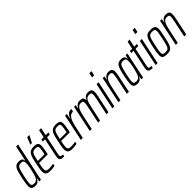

<svg xmlns="http://www.w3.org/2000/svg" viewBox="304 -2104 3473 3473"><g transform="rotate(-45 2040.0 -367.5)"><path d="M122 8Q86 8 63 -0.5Q40 -9 29.5 -29Q19 -49 19 -85Q19 -114 25 -156.5Q31 -199 43 -255Q59 -334 74 -385.5Q89 -437 107 -466Q125 -495 150.5 -506.5Q176 -518 212 -518Q242 -518 262.5 -511Q283 -504 293.5 -489Q304 -474 305 -448H310L372 -743H423L265 0H222L233 -69H228Q214 -36 196.5 -19.5Q179 -3 160 2.5Q141 8 122 8ZM135 -38Q158 -38 175.5 -46Q193 -54 207 -70.5Q221 -87 230 -112Q237 -129 244.5 -156.5Q252 -184 260 -217Q268 -250 275 -283.5Q282 -317 286 -347Q290 -377 290 -398Q290 -438 275 -455Q260 -472 224 -472Q197 -472 179 -464.5Q161 -457 147.5 -435.5Q134 -414 122 -370.5Q110 -327 94 -255Q82 -197 75.5 -159Q69 -121 69 -97Q69 -72 76 -59.5Q83 -47 97.5 -42.5Q112 -38 135 -38Z M507 8Q463 8 435.5 -1.5Q408 -11 395.5 -33Q383 -55 383 -92Q383 -121 389.5 -161Q396 -201 407 -254Q422 -328 435.5 -378.5Q449 -429 468 -459.5Q487 -490 517.5 -504Q548 -518 597 -518Q638 -518 662 -509.5Q686 -501 697 -482.5Q708 -464 708 -432Q708 -413 704.5 -385.5Q701 -358 695 -325Q689 -292 681 -256L677 -238H455Q445 -192 439.5 -159Q434 -126 434 -102Q434 -77 442 -63Q450 -49 468.5 -43.5Q487 -38 516 -38Q532 -38 551.5 -39.5Q571 -41 590.5 -44Q610 -47 625 -50L616 -5Q604 -2 585.5 1Q567 4 546.5 6Q526 8 507 8ZM464 -280H636L641 -303Q647 -331 652.5 -363Q658 -395 658 -418Q658 -442 651 -453.5Q644 -465 630 -468.5Q616 -472 596 -472Q565 -472 545.5 -465.5Q526 -459 512.5 -439Q499 -419 488.5 -381Q478 -343 464 -280ZM580 -584V-589L632 -720H689L688 -715L618 -584Z M862 0Q832 0 812 -3.5Q792 -7 779.5 -15Q767 -23 761 -36Q755 -49 755 -68Q755 -75 756.5 -86.5Q758 -98 761 -114.5Q764 -131 768 -151L834 -465H776L786 -510H844L875 -658H927L896 -510H965L955 -465H886L818 -147Q815 -132 812.5 -118Q810 -104 808.5 -92.5Q807 -81 807 -73Q807 -63 812.5 -55.5Q818 -48 831.5 -44.5Q845 -41 870 -41Z M1071 8Q1027 8 999.5 -1.5Q972 -11 959.5 -33Q947 -55 947 -92Q947 -121 953.5 -161Q960 -201 971 -254Q986 -328 999.5 -378.5Q1013 -429 1032 -459.5Q1051 -490 1081.5 -504Q1112 -518 1161 -518Q1202 -518 1226 -509.5Q1250 -501 1261 -482.5Q1272 -464 1272 -432Q1272 -413 1268.5 -385.5Q1265 -358 1259 -325Q1253 -292 1245 -256L1241 -238H1019Q1009 -192 1003.5 -159Q998 -126 998 -102Q998 -77 1006 -63Q1014 -49 1032.5 -43.5Q1051 -38 1080 -38Q1096 -38 1115.5 -39.5Q1135 -41 1154.5 -44Q1174 -47 1189 -50L1180 -5Q1168 -2 1149.5 1Q1131 4 1110.5 6Q1090 8 1071 8ZM1028 -280H1200L1205 -303Q1211 -331 1216.5 -363Q1222 -395 1222 -418Q1222 -442 1215 -453.5Q1208 -465 1194 -468.5Q1180 -472 1160 -472Q1129 -472 1109.5 -465.5Q1090 -459 1076.5 -439Q1063 -419 1052.5 -381Q1042 -343 1028 -280Z M1285 0 1393 -510H1437L1421 -417H1426Q1443 -459 1462 -481Q1481 -503 1505 -510.5Q1529 -518 1559 -518L1548 -464Q1514 -464 1489 -449Q1464 -434 1445.5 -406Q1427 -378 1413.5 -338.5Q1400 -299 1389 -251L1335 0Z M1514 0 1621 -510H1664L1653 -440H1659Q1668 -461 1681.5 -478.5Q1695 -496 1717 -507Q1739 -518 1770 -518Q1827 -518 1845 -500Q1863 -482 1864 -440H1869Q1879 -461 1893 -479Q1907 -497 1929 -507.5Q1951 -518 1982 -518Q2034 -518 2055 -498Q2076 -478 2076 -431Q2076 -411 2072.5 -385Q2069 -359 2061 -325L1992 0H1941L2007 -309Q2015 -350 2019.5 -377.5Q2024 -405 2024 -423Q2024 -453 2010.5 -462.5Q1997 -472 1968 -472Q1934 -472 1913 -458Q1892 -444 1878.5 -417Q1865 -390 1855 -351Q1845 -312 1834 -262L1778 0H1727L1793 -309Q1801 -350 1806 -378Q1811 -406 1811 -424Q1811 -454 1797.5 -463Q1784 -472 1755 -472Q1721 -472 1699 -454.5Q1677 -437 1662.5 -407.5Q1648 -378 1638.5 -340.5Q1629 -303 1620 -262L1564 0Z M2227 -656 2246 -743H2301L2282 -656ZM2092 0 2198 -510H2250L2142 0Z M2248 0 2355 -510H2398L2387 -440H2392Q2401 -461 2415.5 -478.5Q2430 -496 2452 -507Q2474 -518 2506 -518Q2539 -518 2559.5 -509.5Q2580 -501 2589 -482.5Q2598 -464 2598 -434Q2598 -413 2594.5 -385.5Q2591 -358 2583 -324L2515 0H2463L2528 -309Q2536 -348 2540.5 -375.5Q2545 -403 2546 -421Q2546 -442 2540 -453Q2534 -464 2521 -468Q2508 -472 2486 -472Q2454 -472 2432.5 -455Q2411 -438 2396.5 -408.5Q2382 -379 2372.5 -341.5Q2363 -304 2354 -262L2298 0Z M2734 8Q2699 8 2676 -0.5Q2653 -9 2642 -29Q2631 -49 2631 -85Q2631 -114 2637 -156.5Q2643 -199 2655 -255Q2671 -334 2686 -385.5Q2701 -437 2719 -466Q2737 -495 2762.5 -506.5Q2788 -518 2825 -518Q2850 -518 2871 -512.5Q2892 -507 2904.5 -490.5Q2917 -474 2918 -441H2923L2942 -510H2986L2878 0H2834L2845 -69H2841Q2827 -36 2809 -19.5Q2791 -3 2772 2.5Q2753 8 2734 8ZM2747 -38Q2770 -38 2788 -46Q2806 -54 2819.5 -70.5Q2833 -87 2842 -112Q2849 -129 2857 -156.5Q2865 -184 2873 -216.5Q2881 -249 2888 -283Q2895 -317 2899 -347Q2903 -377 2903 -398Q2903 -438 2887.5 -455Q2872 -472 2837 -472Q2809 -472 2791 -464.5Q2773 -457 2760 -435.5Q2747 -414 2734.5 -370.5Q2722 -327 2707 -255Q2695 -197 2688 -159Q2681 -121 2681 -97Q2681 -72 2688 -59.5Q2695 -47 2710 -42.5Q2725 -38 2747 -38Z M3126 0Q3096 0 3076 -3.5Q3056 -7 3043.5 -15Q3031 -23 3025 -36Q3019 -49 3019 -68Q3019 -75 3020.5 -86.5Q3022 -98 3025 -114.5Q3028 -131 3032 -151L3098 -465H3040L3050 -510H3108L3139 -658H3191L3160 -510H3229L3219 -465H3150L3082 -147Q3079 -132 3076.5 -118Q3074 -104 3072.5 -92.5Q3071 -81 3071 -73Q3071 -63 3076.5 -55.5Q3082 -48 3095.5 -44.5Q3109 -41 3134 -41Z M3334 -656 3353 -743H3408L3389 -656ZM3199 0 3305 -510H3357L3249 0Z M3488 8Q3445 8 3418 0Q3391 -8 3379.5 -28Q3368 -48 3368 -84Q3368 -113 3374.5 -155Q3381 -197 3393 -254Q3407 -319 3418.5 -364.5Q3430 -410 3443.5 -440Q3457 -470 3475 -487Q3493 -504 3518.5 -511Q3544 -518 3581 -518Q3625 -518 3651 -509.5Q3677 -501 3689 -480Q3701 -459 3701 -421Q3701 -393 3694 -351.5Q3687 -310 3675 -254Q3661 -189 3649.5 -144Q3638 -99 3624.5 -69.5Q3611 -40 3593 -22.5Q3575 -5 3550 1.5Q3525 8 3488 8ZM3488 -38Q3514 -38 3531 -42.5Q3548 -47 3561 -60Q3574 -73 3583.5 -97.5Q3593 -122 3602.5 -160Q3612 -198 3623 -254Q3635 -313 3642.5 -351.5Q3650 -390 3650 -414Q3650 -438 3643 -450.5Q3636 -463 3621 -467.5Q3606 -472 3581 -472Q3549 -472 3529.5 -464.5Q3510 -457 3496.5 -434.5Q3483 -412 3471.5 -369Q3460 -326 3445 -254Q3432 -197 3425.5 -158.5Q3419 -120 3419 -95Q3419 -72 3426 -59.5Q3433 -47 3448.5 -42.5Q3464 -38 3488 -38Z M3715 0 3822 -510H3865L3854 -440H3859Q3868 -461 3882.5 -478.5Q3897 -496 3919 -507Q3941 -518 3973 -518Q4006 -518 4026.5 -509.5Q4047 -501 4056 -482.5Q4065 -464 4065 -434Q4065 -413 4061.5 -385.5Q4058 -358 4050 -324L3982 0H3930L3995 -309Q4003 -348 4007.5 -375.5Q4012 -403 4013 -421Q4013 -442 4007 -453Q4001 -464 3988 -468Q3975 -472 3953 -472Q3921 -472 3899.5 -455Q3878 -438 3863.5 -408.5Q3849 -379 3839.5 -341.5Q3830 -304 3821 -262L3765 0Z"/></g></svg>

Font: Saira ExtraCondensed Light
Style: Italic
Weight: 300
Width: 2
Italic angle: -12°
Designer: Hector Gatti with collaboration of the Omnibus-Type team
Foundry: Omnibus-Type
Version: Version 1.101